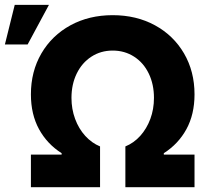

<svg xmlns="http://www.w3.org/2000/svg" viewBox="-38 -780 866 800"><path d="M90.8 -135.7H218.8V-141.6Q158.2 -180.2 124.5 -241.9Q90.8 -303.7 90.8 -386.7Q90.8 -482.4 134.5 -557.4Q178.2 -632.3 255.6 -674.6Q333 -716.8 431.6 -716.8Q530.3 -716.8 607.7 -674.6Q685.1 -632.3 728.8 -557.4Q772.5 -482.4 772.5 -386.7Q772.5 -303.7 738.8 -241.9Q705.1 -180.2 644.5 -141.6V-135.7H772.5V0H484.4V-169.9Q519.5 -184.1 546.4 -213.9Q573.2 -243.7 588.4 -284.4Q603.5 -325.2 603.5 -372.1Q603.5 -428.7 581.8 -473.6Q560.1 -518.6 520.8 -543.9Q481.4 -569.3 431.6 -569.3Q381.8 -569.3 342.8 -543.9Q303.7 -518.6 281.7 -473.6Q259.8 -428.7 259.8 -372.1Q259.8 -325.7 274.9 -284.7Q290 -243.7 317.1 -213.9Q344.2 -184.1 378.9 -169.9V0H90.8ZM23.4 -759.8H166L77.1 -594.7H-17.6Z"/></svg>

Font: Pretendard GOV ExtraBold
Style: Regular
Weight: 800
Designer: Base glyphs from Inter by Rasmus Andersson; Hangeul glyphs from Noto Sans CJK(Source Han Sans) by Jang Soo-young and Kan
Foundry: Kil Hyung-jin
Version: Version 1.309